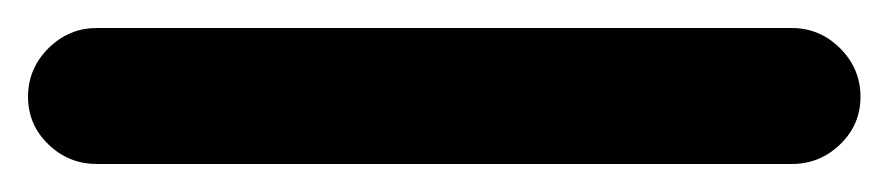

<svg xmlns="http://www.w3.org/2000/svg" viewBox="-22 53 634 137"><path d="M47 170Q27 170 12.5 156Q-2 142 -2 122Q-2 102 12.5 87.5Q27 73 47 73H543Q563 73 577.5 87.5Q592 102 592 122Q592 142 577.5 156Q563 170 543 170Z"/></svg>

Font: Rounded Mplus 1c Bold
Style: Bold
Weight: 700
Version: Version 1.059.20150529